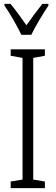

<svg xmlns="http://www.w3.org/2000/svg" viewBox="-20 -968 286 988"><path d="M229 -948H198C166 -907 145 -880 116 -838C89 -877 58 -920 34 -948H3V-939C31 -900 67 -836 90 -789H141C164 -836 201 -897 229 -939ZM211 0V-34L151 -44V-670L211 -681V-714H35V-681L96 -670V-44L35 -34V0Z"/></svg>

Font: Noto Sans Display Condensed Light
Style: Regular
Weight: 300
Width: 3
Designer: Monotype Design Team
Foundry: Monotype Imaging Inc.
Version: Version 1.900